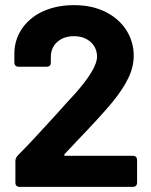

<svg xmlns="http://www.w3.org/2000/svg" viewBox="-20 -728 590 748"><path d="M40 -17V-101Q40 -112 49 -122Q90 -163 136 -213.5Q182 -264 198 -281Q244 -333 267 -357Q358 -458 358 -507Q358 -542 333 -564.5Q308 -587 268 -587Q228 -587 203 -564.5Q178 -542 178 -505V-485Q178 -468 161 -468H53Q36 -468 36 -485V-527Q39 -581 70 -622.5Q101 -664 152.5 -686Q204 -708 268 -708Q339 -708 391.5 -681.5Q444 -655 472.5 -610Q501 -565 501 -510Q501 -468 480 -424Q459 -380 417 -329Q377 -280 279 -178Q278 -177 232 -128Q229 -126 230 -123.5Q231 -121 235 -121H497Q514 -121 514 -104V-17Q514 0 497 0H57Q40 0 40 -17Z"/></svg>

Font: Barlow
Style: Bold
Weight: 700
Designer: Jeremy Tribby
Foundry: Jeremy Tribby
Version: Version 1.101 August 23, 2024